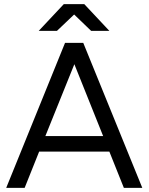

<svg xmlns="http://www.w3.org/2000/svg" viewBox="-20 -907 717 927"><path d="M508 -175H169L99 0H10L294 -700H382L667 0H578ZM478 -250 339 -597 199 -250ZM338 -837 255 -758H167L288 -887H387L508 -758H420Z"/></svg>

Font: Oak Sans
Style: Regular
Weight: 400
Designer: Erik Kennedy, Walven
Foundry: Erik Kennedy, Walven
Version: Version 1.000